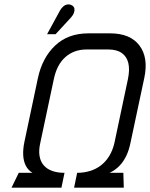

<svg xmlns="http://www.w3.org/2000/svg" viewBox="-20 -860 688 881"><path d="M579 -206 642 -502Q662 -595 620 -651Q578 -707 485 -707H386Q292 -707 233 -651Q174 -595 154 -502L92 -209Q85 -175 86.5 -147.5Q88 -120 98.5 -99.5Q109 -79 129 -67H66L33 1H262L276 -67Q244 -67 220 -75.5Q196 -84 181 -101Q166 -118 161.5 -144Q157 -170 165 -205L227 -497Q241 -564 280.5 -598.5Q320 -633 377 -633H477Q516 -633 539 -616.5Q562 -600 569 -570Q576 -540 567 -497L505 -204Q497 -170 481.5 -144.5Q466 -119 443.5 -101.5Q421 -84 393 -75.5Q365 -67 334 -67L320 1H548L546 -67H483Q510 -80 528.5 -99.5Q547 -119 559.5 -145Q572 -171 579 -206ZM306 -780Q315 -790 319 -800.5Q323 -811 321.5 -820Q320 -829 311 -835Q301 -841 290 -839.5Q279 -838 270.5 -830.5Q262 -823 256 -813L196 -703H235Z"/></svg>

Font: Advent Pro Medium
Style: Italic
Weight: 500
Italic angle: -12°
Version: Version 3.000